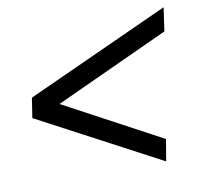

<svg xmlns="http://www.w3.org/2000/svg" viewBox="-62 -594 635 618"><g transform="rotate(-10 255.5 -285.0)"><path d="M433 -40 33 -252 43 -317 511 -530 500 -453 128 -282V-281L445 -111Z"/></g></svg>

Font: Nunito Sans 7pt Condensed Medium
Style: Italic
Weight: 500
Width: 3
Italic angle: -9°
Designer: Vernon Adams
Foundry: Vernon Adams
Version: Version 3.101;gftools[0.9.27]